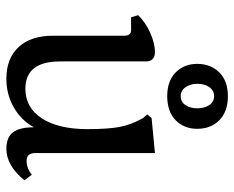

<svg xmlns="http://www.w3.org/2000/svg" viewBox="-87 -646 746 612"><g transform="rotate(90 286.0 -340.0)"><path d="M247.1 -595.7Q247.1 -619.1 257.8 -634.3Q268.6 -649.4 286.1 -649.4Q304.7 -649.4 314.9 -634.3Q325.2 -619.1 325.2 -595.7Q325.2 -573.2 314.9 -558.1Q304.7 -543 286.1 -543Q268.6 -543 257.8 -558.6Q247.1 -574.2 247.1 -595.7ZM390.6 -595.7Q390.6 -638.7 363.3 -666Q335.9 -693.4 286.1 -693.4Q238.3 -693.4 210.9 -666Q183.6 -638.7 183.6 -595.7Q183.6 -553.7 210.9 -526.9Q238.3 -500 286.1 -500Q335.9 -500 363.3 -526.9Q390.6 -553.7 390.6 -595.7ZM385.7 -75.2Q385.7 -29.3 401.9 -8.3Q418 12.7 454.1 12.7Q507.8 12.7 554.7 -44.9L537.1 -68.4Q516.6 -51.8 492.2 -51.8Q467.8 -51.8 467.8 -80.1V-460.9L356.4 -450.2L344.7 -436.5L356.4 -422.9Q377 -386.7 384.3 -349.6Q391.6 -312.5 391.6 -246.1Q391.6 -153.3 357.4 -100.6Q323.2 -47.9 262.7 -47.9Q175.8 -47.9 175.8 -159.2V-433.6Q175.8 -446.3 168 -453.6Q160.2 -460.9 146.5 -460.9Q118.2 -460.9 84.5 -445.8Q50.8 -430.7 28.3 -407.2L35.2 -384.8H76.2Q93.8 -384.8 93.8 -363.3V-136.7Q93.8 -65.4 129.9 -26.4Q166 12.7 231.4 12.7Q281.2 12.7 322.8 -11.2Q364.3 -35.2 385.7 -75.2Z"/></g></svg>

Font: Kurale
Style: Regular
Weight: 400
Version: 1.0; ttfautohint (v1.3)